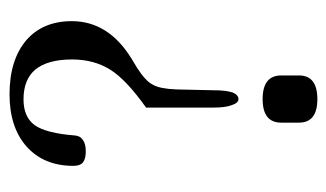

<svg xmlns="http://www.w3.org/2000/svg" viewBox="-168 -540 718 423"><g transform="rotate(-90 191.5 -328.0)"><path d="M204.6 -215.3Q204.6 -189.5 199.7 -174.8Q194.3 -162.1 185.1 -162.1Q176.8 -162.1 171.9 -176.8Q166.5 -190.9 166.5 -215.8V-365.7Q227.1 -408.7 249.5 -443.8Q272.5 -480 272.5 -528.8Q272.5 -582 250.5 -609.4Q228.5 -635.7 184.6 -635.7Q146 -635.7 127.9 -611.3Q109.9 -585.9 105 -522Q104 -510.7 95.2 -504.9Q86.4 -498.5 70.3 -498.5Q53.7 -498.5 45.4 -504.9Q38.1 -511.2 38.1 -525.9Q38.1 -590.8 80.6 -628.9Q123 -666.5 195.8 -666.5Q271 -666.5 314.5 -629.9Q356.9 -593.3 356.9 -529.3Q356.9 -449.2 275.4 -398.4Q266.6 -393.1 254.4 -385.7Q224.6 -366.7 216.8 -350.6Q208 -335.4 206.5 -299.3ZM185.1 -108.9Q237.3 -108.9 237.3 -67.9V-28.8Q237.3 11.7 185.1 11.7Q133.3 11.7 133.3 -28.8V-67.9Q133.3 -108.9 185.1 -108.9Z"/></g></svg>

Font: Caudex
Style: Regular
Weight: 400
Version: Version 1.01